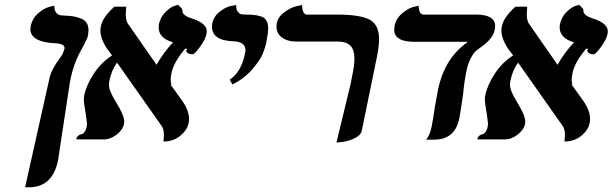

<svg xmlns="http://www.w3.org/2000/svg" viewBox="-20 -583 2562 803"><path d="M85 200.2 189 -265.1Q198.7 -298.3 235.8 -347.2Q245.6 -362.3 249 -377.9Q250 -378.9 250 -381.8Q250 -399.9 212.9 -401.9Q106.9 -406.7 106.9 -461.9Q106.9 -464.8 108.9 -475.1Q115.7 -507.3 140.4 -528.1Q165 -548.8 186 -554.2L207 -559.1Q207 -518.1 244.1 -518.1Q269 -517.1 283 -515.1Q296.9 -513.2 314.9 -507.1Q333 -501 341.6 -488.5Q350.1 -476.1 350.1 -456.1Q350.1 -450.2 348.1 -434.1Q345.2 -419.9 312 -359.9Q289.1 -315.9 275.9 -257.8Q275.9 -253.9 273.9 -247.1Q272 -240.2 272 -236.8L225.1 71.8Q225.1 74.7 224.6 77.9Q224.1 81.1 223.1 84.5Q222.2 87.9 222.2 89.8Q200.2 194.8 109.9 200.2Z M843.8 -440.9Q838.9 -418 816.4 -387Q793.9 -356 785.6 -356Q762.7 -356 757.8 -372.1H758.8Q767.6 -378.9 754.9 -379.9Q705.1 -321.8 696.8 -274.9Q693.8 -261.7 693.8 -249.8Q693.8 -237.8 696.8 -230H692.9Q710 -207 743.7 -159.2Q770.5 -120.1 770.5 -85Q770.5 -73.7 768.6 -67.9Q763.7 -40 734.6 -15.6Q705.6 8.8 663.6 8.8Q665.5 -9.3 665.5 -17.1Q665.5 -42 656.7 -55.2Q623.5 -102.1 563.2 -188Q502.9 -273.9 469.7 -320.8Q446.8 -291 437.5 -245.1Q435.5 -235.4 435.5 -229Q435.5 -204.1 463.9 -158.2Q500 -100.1 499.5 -74.2Q499.5 -68.4 498.5 -64.9Q493.7 -40 467.8 -20Q441.9 0 415.5 0H299.8V-2.9Q299.8 -8.8 306.9 -14.9Q314 -21 322.8 -22Q327.6 -22.9 333.7 -31.5Q339.8 -40 341.8 -50Q343.8 -60.1 343.8 -64Q343.8 -69.8 338.9 -105Q331.1 -147 330.6 -168Q330.6 -175.8 332.5 -186Q341.3 -227.1 371.6 -273.9Q401.9 -320.8 448.7 -351.1Q444.8 -356 437.3 -366.5Q429.7 -377 425.8 -381.8Q399.9 -422.9 399.9 -456.1Q399.9 -462.9 401.9 -473.1Q408.7 -510.3 458.5 -555.2H507.8Q505.9 -533.2 505.9 -523.9Q505.9 -500 513.7 -485.8Q534.7 -455.1 576.2 -396Q617.7 -336.9 634.8 -312Q663.6 -363.8 703.6 -405.8Q643.6 -423.8 643.6 -467.8Q643.6 -476.6 644.5 -481Q650.4 -510.7 670.7 -531.2Q690.9 -551.8 707.5 -557.6L724.6 -563Q742.7 -546.9 742.7 -542V-538.1Q742.7 -519 778.8 -506.8Q844.7 -486.8 844.7 -452.1Q844.7 -450.2 844.2 -446.5Q843.8 -442.9 843.8 -440.9Z M951.7 -230 940.9 -250Q989.7 -282.2 1004.9 -360.8Q1006.8 -368.7 1006.8 -372.1Q1006.8 -408.2 957.5 -410.2Q866.7 -413.1 866.7 -471.2Q866.7 -480 867.7 -484.9Q874.5 -515.6 899.7 -534.9Q924.8 -554.2 946.3 -558.1L967.8 -562V-558.1Q967.8 -542 974.9 -533.4Q981.9 -524.9 988.8 -523.4Q995.6 -522 1008.8 -522Q1060.5 -522 1081.1 -510Q1101.6 -498 1101.6 -463.9Q1101.6 -447.8 1094.7 -410.2Q1089.8 -384.3 1077.9 -356.2Q1065.9 -328.1 1032.2 -290Q998.5 -252 951.7 -230Z M1387.2 13.2 1447.3 -235.8Q1451.2 -253.9 1452.1 -262.2Q1461.9 -305.2 1462.4 -335.9Q1462.4 -375 1445.3 -392.1Q1428.2 -409.2 1392.1 -409.2H1220.2Q1181.2 -409.2 1158.7 -426.5Q1136.2 -443.8 1136.2 -472.2Q1136.2 -480 1137.2 -484.9Q1143.1 -512.7 1169.7 -532.2Q1196.3 -551.8 1219.7 -557.1L1243.2 -562Q1245.1 -522 1263.2 -522H1388.2Q1487.3 -522 1526.4 -500.5Q1565.4 -479 1565.4 -419.9Q1565.4 -389.2 1556.2 -344.2L1493.2 -37.1Q1489.3 -17.1 1462.6 -4.6Q1436 7.8 1411.6 10.7Z M1932.1 -292Q1921.4 -241.2 1917 -189.9Q1904.8 -106.9 1900.9 -87.9Q1882.8 1 1795.9 1Q1795.9 1 1786.1 1H1762.2Q1778.3 -18.1 1785.2 -53.2Q1791 -81.1 1799.8 -142.1Q1805.7 -176.8 1812 -208Q1838.9 -339.8 1937 -408.2H1713.9Q1628.9 -408.2 1628.9 -458Q1628.9 -466.8 1629.9 -473.1Q1636.7 -506.3 1662.4 -527.6Q1688 -548.8 1709.5 -554.2L1731 -559.1Q1731.9 -522 1752 -522H1971.2Q2051.3 -522 2050.8 -473.1Q2050.8 -463.4 2048.8 -457Q2042 -420.9 1988.8 -383.8Q1974.6 -374 1966.8 -366.5Q1959 -358.9 1948.5 -338.9Q1938 -318.8 1932.1 -292Z M2521 -440.9Q2516.1 -418 2493.7 -387Q2471.2 -356 2462.9 -356Q2439.9 -356 2435.1 -372.1H2436Q2444.8 -378.9 2432.1 -379.9Q2382.3 -321.8 2374 -274.9Q2371.1 -261.7 2371.1 -249.8Q2371.1 -237.8 2374 -230H2370.1Q2387.2 -207 2420.9 -159.2Q2447.8 -120.1 2447.8 -85Q2447.8 -73.7 2445.8 -67.9Q2440.9 -40 2411.9 -15.6Q2382.8 8.8 2340.8 8.8Q2342.8 -9.3 2342.8 -17.1Q2342.8 -42 2334 -55.2Q2300.8 -102.1 2240.5 -188Q2180.2 -273.9 2147 -320.8Q2124 -291 2114.7 -245.1Q2112.8 -235.4 2112.8 -229Q2112.8 -204.1 2141.1 -158.2Q2177.2 -100.1 2176.8 -74.2Q2176.8 -68.4 2175.8 -64.9Q2170.9 -40 2145 -20Q2119.1 0 2092.8 0H1977.1V-2.9Q1977.1 -8.8 1984.1 -14.9Q1991.2 -21 2000 -22Q2004.9 -22.9 2011 -31.5Q2017.1 -40 2019 -50Q2021 -60.1 2021 -64Q2021 -69.8 2016.1 -105Q2008.3 -147 2007.8 -168Q2007.8 -175.8 2009.8 -186Q2018.6 -227.1 2048.8 -273.9Q2079.1 -320.8 2126 -351.1Q2122.1 -356 2114.5 -366.5Q2106.9 -377 2103 -381.8Q2077.1 -422.9 2077.1 -456.1Q2077.1 -462.9 2079.1 -473.1Q2085.9 -510.3 2135.7 -555.2H2185.1Q2183.1 -533.2 2183.1 -523.9Q2183.1 -500 2190.9 -485.8Q2211.9 -455.1 2253.4 -396Q2294.9 -336.9 2312 -312Q2340.8 -363.8 2380.9 -405.8Q2320.8 -423.8 2320.8 -467.8Q2320.8 -476.6 2321.8 -481Q2327.6 -510.7 2347.9 -531.2Q2368.2 -551.8 2384.8 -557.6L2401.9 -563Q2419.9 -546.9 2419.9 -542V-538.1Q2419.9 -519 2456.1 -506.8Q2522 -486.8 2522 -452.1Q2522 -450.2 2521.5 -446.5Q2521 -442.9 2521 -440.9Z"/></svg>

Font: Linux Libertine O
Style: Semibold Italic
Weight: 600
Italic angle: -11.5°
Designer: Philipp H. Poll
Foundry: Philipp H. Poll
Version: Version 5.1.2